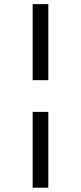

<svg xmlns="http://www.w3.org/2000/svg" viewBox="-20 -750 384 910"><path d="M134.8 139.6V-219.7H209V139.6ZM134.8 -370.1V-730.5H209V-370.1Z"/></svg>

Font: Mgen+ 1c regular
Style: Regular
Weight: 400
Designer: [Source Han Sans]
Ryoko NISHIZUKA  (kana & ideographs); Paul D. Hunt (Latin, Greek & Cyrillic); Wenlong ZHANG  (bopomofo
Version: Version 1.059.20150602